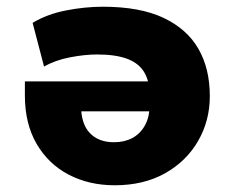

<svg xmlns="http://www.w3.org/2000/svg" viewBox="-20 -540 699 571"><path d="M321 11Q245 11 184.5 -20.5Q124 -52 89 -112Q54 -172 54 -256V-298H450V-209H206L221 -226Q221 -172 247 -144.5Q273 -117 319 -117Q350 -117 373.5 -129.5Q397 -142 411 -167Q425 -192 425 -229V-258Q425 -298 409 -325Q393 -352 358.5 -365Q324 -378 269 -378Q232 -378 188 -369.5Q144 -361 111 -342L77 -472Q120 -498 176.5 -509Q233 -520 286 -520Q396 -520 466 -487Q536 -454 570 -395Q604 -336 604 -254Q604 -181 569 -120.5Q534 -60 470.5 -24.5Q407 11 321 11Z"/></svg>

Font: Nunito Sans 6pt Black
Style: Regular
Weight: 900
Version: Version 3.101;gftools[0.9.27]